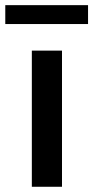

<svg xmlns="http://www.w3.org/2000/svg" viewBox="-27 -714 356 734"><path d="M94.7 -520.5H210V0H94.7ZM-6.8 -694.3H309.6V-622.1H-6.8Z"/></svg>

Font: Reddit Sans Fudge SemiBold
Style: Regular
Weight: 600
Designer: Stephen Hutchings
Foundry: Reddit
Version: Version 1.011